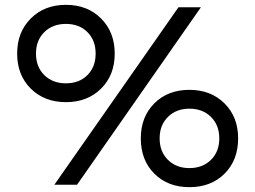

<svg xmlns="http://www.w3.org/2000/svg" viewBox="-20 -765 1057 795"><path d="M764 -393Q853 -393 909.5 -337Q966 -281 966 -192Q966 -102 910 -46Q854 10 764 10Q675 10 619 -46Q563 -102 563 -192Q563 -281 619 -337Q675 -393 764 -393ZM764 -315Q710 -315 675.5 -281Q641 -247 641 -192Q641 -137 675.5 -103Q710 -69 764 -69Q819 -69 853.5 -103Q888 -137 888 -192Q888 -247 853.5 -281Q819 -315 764 -315ZM253 -745Q342 -745 398.5 -688.5Q455 -632 455 -543Q455 -454 398.5 -398Q342 -342 253 -342Q164 -342 107.5 -398Q51 -454 51 -543Q51 -632 107.5 -688.5Q164 -745 253 -745ZM253 -666Q198 -666 163.5 -632Q129 -598 129 -543Q129 -488 163.5 -454Q198 -420 253 -420Q308 -420 342 -454Q376 -488 376 -543Q376 -598 342 -632Q308 -666 253 -666ZM299 0H205L719 -735H812Z"/></svg>

Font: Metropolitano
Style: Regular
Weight: 400
Designer: Fonts by Alex Slobzheninov & Chris M. Simpson / Changes by Cristiano Sobral
Foundry: Fonts by Alex Slobzheninov & Chris M. Simpson / Changes by Cristiano Sobral
Version: Version 1.00;August 30, 2020;FontCreator 13.0.0.2681 64-bit